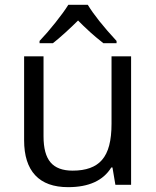

<svg xmlns="http://www.w3.org/2000/svg" viewBox="-20 -771 652 801"><path d="M80.6 -186V-536.1H161.6V-202.1Q161.6 -127.9 190.9 -93.5Q220.2 -59.1 283.2 -59.1Q366.7 -59.1 405.3 -103.5Q425.8 -127 435.5 -164.3Q445.3 -201.7 445.3 -254.9V-536.1H526.9V0H461.4L449.2 -72.3H444.3Q393.6 9.8 264.2 9.8Q173.3 9.8 127 -39.8Q80.6 -89.4 80.6 -186ZM265.1 -751H346.2Q382.8 -690.4 466.3 -600.1V-590.8H411.1Q377.9 -617.2 356.4 -636.7Q322.3 -668 305.7 -685.5Q281.2 -661.1 252.9 -635.3Q218.8 -604.5 200.7 -590.8H145V-600.1Q176.3 -632.8 210.9 -676.3Q245.6 -719.7 265.1 -751Z"/></svg>

Font: Viking Open Sans
Style: Regular
Weight: 400
Foundry: Ascender Corporation
Version: Version 2.001